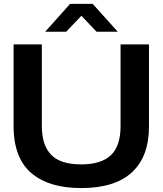

<svg xmlns="http://www.w3.org/2000/svg" viewBox="-20 -957 835 986"><path d="M397 8.8Q316.4 8.8 253.9 -9.3Q191.4 -27.3 145 -64.7Q98.6 -102.1 74.2 -163.6Q49.8 -225.1 49.8 -308.1V-729H194.8V-309.1Q194.8 -212.4 242.2 -162.6Q289.6 -112.8 397 -112.8Q499.5 -112.8 549.3 -159.9Q599.1 -207 599.1 -309.1V-729H745.1V-308.1Q745.1 -152.8 657.5 -72Q569.8 8.8 397 8.8ZM211.9 -793.9 339.8 -937H456.1L585 -793.9H476.1L397.9 -876L319.8 -793.9Z"/></svg>

Font: Lumene Sans Expanded
Style: Bold
Weight: 600
Width: 7
Designer: Deni Anggara
Version: Version 1.003;Glyphs 3.1.2 (3151)